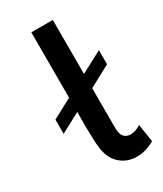

<svg xmlns="http://www.w3.org/2000/svg" viewBox="-189 -815 760 894"><g transform="rotate(-30 191.5 -368.0)"><path d="M274.5 5.5Q226 5.5 191.5 -22Q152 -52.5 142 -114Q139 -136 138 -160.5Q137 -176.5 136 -237Q136.5 -263 136.5 -314L30.5 -257.5V-334L136.5 -390.5V-742H252V-451.5L367.5 -513V-437L252 -375V-161Q252 -99 301 -99Q327.5 -99 355 -117.5L370 -22Q322 5.5 274.5 5.5Z"/></g></svg>

Font: Argentum Novus Medium
Style: Regular
Weight: 500
Designer: Julieta Ulanovsky (font) & Cristiano Sobral (main changes)
Foundry: Julieta Ulanovsky (font) & Cristiano Sobral (main changes)
Version: Version 3.00;November 27, 2020;FontCreator 13.0.0.2655 64-bi